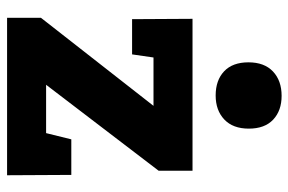

<svg xmlns="http://www.w3.org/2000/svg" viewBox="-160 -676 835 556"><g transform="rotate(90 258.0 -397.5)"><path d="M383 -186H486L487 0H31V-98L286 -424H146L137 -362H35L34 -537H474V-439L225 -113H365ZM160 -699Q160 -745 186.5 -770Q213 -795 257 -795Q300 -795 326 -770.5Q352 -746 352 -700Q352 -654 325.5 -629Q299 -604 256 -604Q212 -604 186 -628.5Q160 -653 160 -699Z"/></g></svg>

Font: Bitter Pro ExtraBold
Style: Regular
Weight: 800
Designer: Sol Matas, and Bitter project Authors
Foundry: Sol Matas
Version: Version 1.010